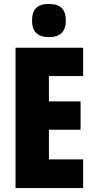

<svg xmlns="http://www.w3.org/2000/svg" viewBox="-20 -957 483 977"><path d="M229 -937C169 -937 143 -909 143 -852C143 -796 172 -768 229 -768C286 -768 315 -796 315 -852C315 -908 289 -937 229 -937ZM403 0V-146H229V-297H390V-441H229V-570H403V-714H59V0Z"/></svg>

Font: Noto Sans Myanmar ExtraCondensed Black
Style: Regular
Weight: 900
Width: 2
Designer: Monotype Design Team
Foundry: Monotype Imaging Inc.
Version: Version 2.107